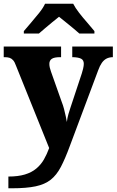

<svg xmlns="http://www.w3.org/2000/svg" viewBox="-22 -786 626 1031"><path d="M23 162Q75 162 111.5 151Q148 140 173 119Q198 98 214 70Q230 42 242 9L64 -433Q57 -453 48.5 -462.5Q40 -472 29.5 -475.5Q19 -479 3 -479H-2V-536H306V-479H301Q269 -479 256 -470Q243 -461 243 -443Q243 -433 245.5 -422.5Q248 -412 252 -401L309 -240Q317 -220 322 -200Q327 -180 331 -162Q335 -144 337 -131Q340 -155 345.5 -173.5Q351 -192 356 -207L417 -391Q420 -399 424 -416Q428 -433 428 -443Q428 -463 414 -470.5Q400 -478 371 -479H366V-536H584V-479H581Q562 -478 548.5 -470.5Q535 -463 524.5 -448Q514 -433 505 -408L353 -2Q328 66 305 110Q282 154 250.5 179Q219 204 169.5 214.5Q120 225 43 225H23ZM106 -619Q122 -638 144.5 -664Q167 -690 188.5 -717Q210 -744 220 -766H371Q382 -744 403 -717Q424 -690 447 -664Q470 -638 485 -619V-606H404Q392 -617 372 -633.5Q352 -650 331 -667Q310 -684 295 -696Q280 -684 259 -667Q238 -650 219 -633.5Q200 -617 187 -606H106Z"/></svg>

Font: Noto Serif Hebrew ExtraBold
Style: Regular
Weight: 800
Version: Version 2.003